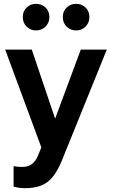

<svg xmlns="http://www.w3.org/2000/svg" viewBox="-20 -764 589 1003"><path d="M110 219Q81 219 51 211V104Q60 106 72 107Q84 108 96 108Q126 108 145.5 94Q165 80 177 52L196 6L7 -505H146L268 -144L402 -505H538L301 80Q280 130 254.5 161Q229 192 194.5 205.5Q160 219 110 219ZM168 -605Q139 -605 119 -625Q99 -645 99 -675Q99 -705 119 -724.5Q139 -744 168 -744Q198 -744 218 -724.5Q238 -705 238 -675Q238 -645 218 -625Q198 -605 168 -605ZM378 -605Q348 -605 328 -625Q308 -645 308 -675Q308 -705 328 -724.5Q348 -744 378 -744Q407 -744 427 -724.5Q447 -705 447 -675Q447 -645 427 -625Q407 -605 378 -605Z"/></svg>

Font: Red Hat Text SemiBold
Style: Regular
Weight: 600
Designer: Pentagram, MCKL
Foundry: MCKL
Version: Version 1.030